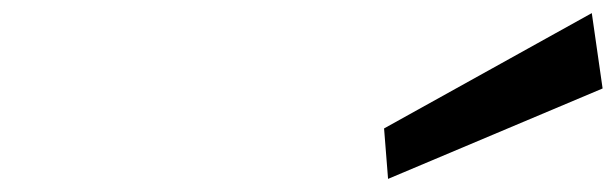

<svg xmlns="http://www.w3.org/2000/svg" viewBox="-20 -860 940 293"><path d="M566.1 -664 572.2 -587 899.6 -725 883.1 -840Z"/></svg>

Font: Hussar
Style: BdWodka
Weight: 700
Foundry: Cannot Into Space Fonts
Version: Version 2.00